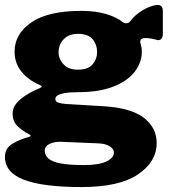

<svg xmlns="http://www.w3.org/2000/svg" viewBox="-24 -582 697 777"><path d="M615 -562Q623 -562 629 -556.5Q635 -551 635 -537V-447Q635 -430 627.5 -423.5Q620 -417 609 -421Q599 -424 586.5 -426Q574 -428 565 -428Q538 -428 545 -405Q547 -398 548.5 -390Q550 -382 550 -374Q550 -329 521 -291.5Q492 -254 434.5 -231.5Q377 -209 293 -209Q260 -209 239.5 -205.5Q219 -202 209.5 -196Q200 -190 200 -182Q200 -171 211 -167Q222 -163 244 -161L396 -152Q507 -145 558.5 -105Q610 -65 610 -3Q610 73 534 124Q458 175 307 175Q150 175 73 145.5Q-4 116 -4 53Q-4 19 24.5 1Q53 -17 93 -28Q107 -32 93 -39Q67 -52 47 -71.5Q27 -91 27 -122Q27 -146 43 -164.5Q59 -183 84 -198.5Q109 -214 136 -225Q141 -227 144 -230Q147 -233 139 -237Q90 -258 62.5 -292.5Q35 -327 35 -373Q35 -445 103 -491.5Q171 -538 305 -538Q362 -538 404.5 -525.5Q447 -513 472 -493Q480 -487 489 -488Q498 -489 503 -496Q517 -515 537.5 -530Q558 -545 579.5 -553.5Q601 -562 615 -562ZM291 -300Q333 -300 351 -322Q369 -344 369 -370Q369 -401 351 -423Q333 -445 291 -445Q254 -445 233.5 -423Q213 -401 213 -370Q213 -343 233.5 -321.5Q254 -300 291 -300ZM226 -8Q205 -9 189.5 -4.5Q174 0 165.5 8Q157 16 157 27Q157 45 171 58.5Q185 72 219.5 79Q254 86 317 86Q376 86 406.5 71.5Q437 57 437 35Q437 21 420 10Q403 -1 371 -2Z"/></svg>

Font: Libre Franklin Black
Style: Regular
Weight: 900
Designer: Pablo Impallari, Rodrigo Fuenzalida, Nhung Nguyen
Foundry: Impallari Type
Version: Version 3.000